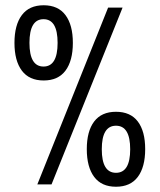

<svg xmlns="http://www.w3.org/2000/svg" viewBox="-20 -701 607 730"><path d="M338 -28.5Q310 -66 310 -134Q310 -202 338 -239Q366 -276 421 -276Q476 -276 504 -239Q532 -202 532 -134Q532 -66 504 -28.5Q476 9 421 9Q366 9 338 -28.5ZM367 -133.5Q367 -44 421 -44Q475 -44 475 -133.5Q475 -223 421 -223Q367 -223 367 -133.5ZM63 -432.5Q35 -470 35 -538Q35 -606 63 -643.5Q91 -681 146 -681Q201 -681 229 -643.5Q257 -606 257 -538Q257 -470 229 -432.5Q201 -395 146 -395Q91 -395 63 -432.5ZM145.5 -448Q199 -448 199 -538Q199 -628 145.5 -628Q92 -628 92 -538Q92 -448 145.5 -448ZM391 -672H446L176 0H122Z"/></svg>

Font: Khand
Style: Regular
Weight: 400
Designer: Devanagari: Sanchit Sawaria, Jyotish Sonowal; Latin: Satya Rajpurohit
Foundry: Indian Type Foundry
Version: Version 1.100;PS 1.0;hotconv 1.0.78;makeotf.lib2.5.61930; tt